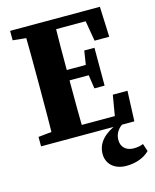

<svg xmlns="http://www.w3.org/2000/svg" viewBox="-128 -743 852 1055"><g transform="rotate(-15 297.5 -216.0)"><path d="M32.7 0H193.7V-68.7H177.9L32.7 -53.7V0ZM106.7 0H280.6C277.6 -103 277.6 -207 277.6 -314.1V-347C277.6 -452 277.6 -556 280.6 -657H106.7C109.7 -554 109.7 -450 109.7 -347V-310C109.7 -205 109.7 -101 106.7 0ZM193.7 0H563.4L570.4 -172.2H487L462.2 -25.8L497.2 -55.8H193.7V0ZM193.7 -309.6H413.9V-368.6H193.7V-309.6ZM398.3 -231.9H456.3V-447.3H398.3L383.3 -351.4V-332.8L398.3 -231.9ZM32.7 -603.3 177.9 -588.3H193.7V-657H32.7V-603.3ZM467 -484.8H550.4L543.4 -657H193.7V-600.5H477.2L442.2 -630.5L467 -484.8ZM348.3 128.4C348.3 183.4 388.7 225.1 459.3 225.1C510.2 225.1 560.4 208.4 591.4 176.2L576.9 132.7C561.3 138.9 544.9 142.6 522.5 142.6C480.2 142.6 451.9 117.6 451.9 76.8C451.9 43.3 467.5 13.3 507.3 -9.4H466.3C394.6 19.8 348.3 64.5 348.3 128.4Z"/></g></svg>

Font: Source Serif Variable
Style: Regular
Weight: 389
Designer: Frank Grießhammer
Foundry: Adobe Systems Incorporated
Version: Version 3.001;hotconv 1.0.111;makeotfexe 2.5.65597